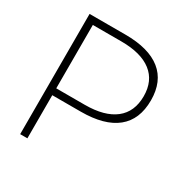

<svg xmlns="http://www.w3.org/2000/svg" viewBox="-161 -834 937 968"><g transform="rotate(30 307.5 -350.0)"><path d="M572 -477Q572 -365 501.5 -308Q431 -251 294 -251H128V0H86V-700H294Q431 -700 501.5 -643.5Q572 -587 572 -477ZM530 -477Q530 -566 469.5 -613Q409 -660 294 -660H128V-291H294Q409 -291 469.5 -338.5Q530 -386 530 -477Z"/></g></svg>

Font: Krub ExtraLight
Style: Regular
Weight: 275
Designer: Ekaluck Peanpanawate
Foundry: Cadson Demak Co.,Ltd.
Version: Version 1.000; ttfautohint (v1.6)